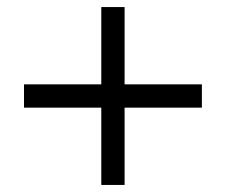

<svg xmlns="http://www.w3.org/2000/svg" viewBox="-20 -662 640 544"><path d="M333 -138H267V-357H48V-423H267V-642H333V-423H552V-357H333Z"/></svg>

Font: Tanohe Sans
Style: Regular
Weight: 400
Designer: Village Type and Design LLC & Cristiano Sobral
Foundry: Cooper Hewitt Smithsonian Design Museum
Version: Version 1.00;September 29, 2021;FontCreator 13.0.0.2655 64-b